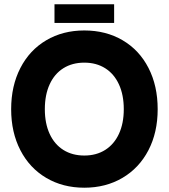

<svg xmlns="http://www.w3.org/2000/svg" viewBox="-20 -857 787 895"><path d="M32 -348Q32 -456.5 75 -540Q118 -623.5 195.5 -669.2Q273 -715 373 -715Q474 -715 551.8 -669.2Q629.5 -623.5 672.2 -540.2Q715 -457 715 -348Q715 -239.5 671.8 -156.5Q628.5 -73.5 550.8 -27.8Q473 18 373 18Q273 18 195.5 -27.8Q118 -73.5 75 -156.8Q32 -240 32 -348ZM373 -132Q429 -132 470.5 -158.2Q512 -184.5 534.5 -233.2Q557 -282 557 -348Q557 -414.5 534.5 -463.5Q512 -512.5 470.5 -538.8Q429 -565 373 -565Q317 -565 275.5 -539Q234 -513 211.5 -464Q189 -415 189 -348Q189 -281.5 211.5 -232.8Q234 -184 275.5 -158Q317 -132 373 -132ZM234 -837H512V-750H234Z"/></svg>

Font: HK Grotesk Black
Style: Regular
Weight: 900
Designer: Alfredo Marco Pradil
Foundry: Hanken Design Co.
Version: Version 3.001